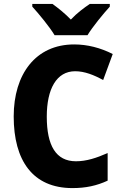

<svg xmlns="http://www.w3.org/2000/svg" viewBox="-20 -1017 627 981"><path d="M259 -837H427C453 -880 508 -947 541 -983V-997H439C408 -976 374 -951 342 -917C310 -950 277 -976 248 -997H145V-983C178 -947 234 -879 259 -837ZM364 -653C412 -653 460 -634 507 -608L556 -741C493 -773 426 -790 359 -790C162 -790 50 -638 50 -422C50 -197 147 -56 350 -56C418 -56 474 -68 530 -94V-235C473 -210 422 -193 368 -193C266 -193 219 -273 219 -421C219 -563 269 -653 364 -653Z"/></svg>

Font: Noto Sans Malayalam UI SemiCondensed ExtraBold
Style: Regular
Weight: 800
Width: 4
Designer: Jelle Bosma - Monotype Design Team
Foundry: Monotype Imaging Inc.
Version: Version 2.104